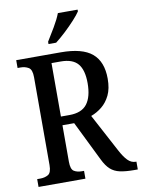

<svg xmlns="http://www.w3.org/2000/svg" viewBox="-100 -998 787 1065"><g transform="rotate(-10 294.0 -465.5)"><path d="M29 0V-44H46Q72 -44 91 -55Q110 -66 110 -109V-604Q110 -647 90.5 -658.5Q71 -670 46 -670H29V-714H280Q401 -714 456 -667.5Q511 -621 511 -525Q511 -469 493 -432Q475 -395 446.5 -372Q418 -349 385 -337L498 -125Q519 -85 539 -64.5Q559 -44 584 -44H588V0H569Q520 0 488 -7Q456 -14 434.5 -33.5Q413 -53 395 -90L285 -314H219V-109Q219 -66 236.5 -55Q254 -44 281 -44H293V0ZM267 -363Q336 -363 366.5 -403Q397 -443 397 -520Q397 -594 367.5 -629Q338 -664 271 -664H219V-363ZM221 -784Q242 -818 265.5 -857.5Q289 -897 302 -931H413V-921Q402 -904 376.5 -876Q351 -848 320.5 -819.5Q290 -791 264 -771H221Z"/></g></svg>

Font: Noto Serif Lao Condensed Medium
Style: Regular
Weight: 500
Width: 3
Designer: Monotype Design Team
Foundry: Monotype Imaging Inc.
Version: Version 2.003; ttfautohint (v1.8.4.7-5d5b)